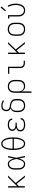

<svg xmlns="http://www.w3.org/2000/svg" viewBox="2496 -3300 1009 6040"><g transform="rotate(-90 3000.0 -279.5)"><path d="M121 0V-530H164V-246L441 -530H497L264 -291L497 0H445L424 -26L235 -261L164 -188V0Z M868 8Q841 8 814.5 1.5Q788 -5 766 -20Q744 -35 728 -57Q712 -79 702.5 -104.5Q693 -130 689.5 -156.5Q686 -183 686 -210V-320Q686 -347 689.5 -373.5Q693 -400 702.5 -425.5Q712 -451 728 -473Q744 -495 766 -510Q788 -525 814.5 -531.5Q841 -538 868 -538Q891 -538 912.5 -529.5Q934 -521 951 -506Q968 -491 980.5 -472Q993 -453 1003 -432.5Q1013 -412 1020.5 -390.5Q1028 -369 1035 -347Q1044 -393 1052 -438.5Q1060 -484 1069 -530H1112Q1098 -465 1084.5 -399Q1071 -333 1056 -268Q1072 -202 1085.5 -134.5Q1099 -67 1114 0H1071Q1062 -47 1053.5 -94.5Q1045 -142 1036 -189Q1029 -167 1021.5 -145Q1014 -123 1004 -102Q994 -81 981.5 -61Q969 -41 952 -25.5Q935 -10 913.5 -1Q892 8 868 8ZM868 -30Q894 -30 916 -44Q938 -58 952.5 -79Q967 -100 976.5 -123.5Q986 -147 994 -171Q1002 -195 1008 -219.5Q1014 -244 1019 -268Q1014 -293 1008 -317Q1002 -341 994 -364.5Q986 -388 976 -410.5Q966 -433 951.5 -453Q937 -473 915 -486.5Q893 -500 868 -500Q847 -500 826 -494Q805 -488 788 -475Q771 -462 759 -443.5Q747 -425 740.5 -404.5Q734 -384 731.5 -362.5Q729 -341 729 -320V-210Q729 -189 731.5 -167.5Q734 -146 740.5 -125.5Q747 -105 759 -86.5Q771 -68 788 -55Q805 -42 826 -36Q847 -30 868 -30Z M1500 8Q1471 8 1443 -3Q1415 -14 1394 -35Q1373 -56 1359 -82Q1345 -108 1335 -135.5Q1325 -163 1318.5 -192Q1312 -221 1308.5 -250Q1305 -279 1303.5 -308.5Q1302 -338 1302 -368Q1302 -397 1303.5 -426.5Q1305 -456 1308.5 -485Q1312 -514 1318.5 -543Q1325 -572 1335 -599.5Q1345 -627 1359 -653Q1373 -679 1394 -700Q1415 -721 1443 -733Q1471 -745 1500 -745Q1529 -745 1557 -733Q1585 -721 1606 -700Q1627 -679 1641 -653Q1655 -627 1665 -599.5Q1675 -572 1681.5 -543Q1688 -514 1691.5 -485Q1695 -456 1696.5 -426.5Q1698 -397 1698 -367Q1698 -338 1696.5 -308.5Q1695 -279 1691.5 -250Q1688 -221 1681.5 -192Q1675 -163 1665 -135.5Q1655 -108 1641 -82Q1627 -56 1606 -35Q1585 -14 1557 -3Q1529 8 1500 8ZM1345 -387H1655Q1655 -411 1653.5 -435.5Q1652 -460 1649 -484Q1646 -508 1641 -532Q1636 -556 1628.5 -579Q1621 -602 1610.5 -624.5Q1600 -647 1584 -665Q1568 -683 1545.5 -694Q1523 -705 1498 -705Q1474 -705 1452 -693.5Q1430 -682 1414.5 -663.5Q1399 -645 1388.5 -623Q1378 -601 1370.5 -578Q1363 -555 1358.5 -531Q1354 -507 1351 -483Q1348 -459 1346.5 -435Q1345 -411 1345 -387ZM1500 -30Q1524 -30 1546.5 -41Q1569 -52 1584.5 -70.5Q1600 -89 1611 -111Q1622 -133 1629 -156.5Q1636 -180 1641 -203.5Q1646 -227 1649 -251Q1652 -275 1653.5 -299.5Q1655 -324 1655 -348H1345Q1345 -324 1346.5 -299.5Q1348 -275 1351 -251Q1354 -227 1359 -203.5Q1364 -180 1371 -156.5Q1378 -133 1389 -111Q1400 -89 1415.5 -70.5Q1431 -52 1453.5 -41Q1476 -30 1500 -30Z M2097 8Q2073 8 2048.5 5.5Q2024 3 2001 -4Q1978 -11 1956.5 -22.5Q1935 -34 1918.5 -52.5Q1902 -71 1894 -94.5Q1886 -118 1886 -142Q1886 -166 1893.5 -189Q1901 -212 1917.5 -229.5Q1934 -247 1955 -258.5Q1976 -270 1999 -276Q1979 -283 1960.5 -294Q1942 -305 1928.5 -321Q1915 -337 1908.5 -357.5Q1902 -378 1902 -399Q1902 -421 1909.5 -443Q1917 -465 1932 -481.5Q1947 -498 1966.5 -509.5Q1986 -521 2008 -527Q2030 -533 2052.5 -535.5Q2075 -538 2097 -538Q2119 -538 2141 -536Q2163 -534 2184.5 -527.5Q2206 -521 2225.5 -510.5Q2245 -500 2260 -483.5Q2275 -467 2283.5 -446Q2292 -425 2292 -403Q2292 -402 2292 -401Q2292 -400 2292 -399H2249Q2249 -400 2249 -400.5Q2249 -401 2249 -402Q2249 -419 2242 -434.5Q2235 -450 2223 -461.5Q2211 -473 2195.5 -480.5Q2180 -488 2164 -492.5Q2148 -497 2131 -498.5Q2114 -500 2097 -500Q2080 -500 2063 -498Q2046 -496 2029.5 -492Q2013 -488 1997 -480Q1981 -472 1969 -460Q1957 -448 1951 -431.5Q1945 -415 1945 -398Q1945 -381 1951 -364Q1957 -347 1969.5 -334.5Q1982 -322 1998 -314.5Q2014 -307 2031 -302.5Q2048 -298 2065.5 -296.5Q2083 -295 2100 -295H2159V-256H2100Q2081 -256 2061.5 -254.5Q2042 -253 2023.5 -248Q2005 -243 1987.5 -234.5Q1970 -226 1956 -212.5Q1942 -199 1935.5 -180.5Q1929 -162 1929 -142Q1929 -123 1935.5 -105Q1942 -87 1955.5 -74Q1969 -61 1986.5 -52.5Q2004 -44 2022 -39Q2040 -34 2059 -32Q2078 -30 2097 -30Q2115 -30 2133.5 -31.5Q2152 -33 2169.5 -37.5Q2187 -42 2204 -49.5Q2221 -57 2235 -69Q2249 -81 2257 -97.5Q2265 -114 2265 -133Q2265 -133 2265 -133Q2265 -133 2265 -134H2308Q2308 -133 2308 -132.5Q2308 -132 2308 -132Q2308 -108 2298.5 -86Q2289 -64 2272.5 -47Q2256 -30 2234.5 -19.5Q2213 -9 2190.5 -2.5Q2168 4 2144.5 6Q2121 8 2097 8Z M2700 8Q2672 8 2643.5 2.5Q2615 -3 2590 -16.5Q2565 -30 2546 -51.5Q2527 -73 2515 -99Q2503 -125 2498.5 -153.5Q2494 -182 2494 -210V-263Q2494 -294 2500.5 -323.5Q2507 -353 2522.5 -379Q2538 -405 2562.5 -423.5Q2587 -442 2616 -452Q2595 -458 2576 -470.5Q2557 -483 2545 -501.5Q2533 -520 2527.5 -542Q2522 -564 2522 -586Q2522 -607 2527 -628.5Q2532 -650 2542.5 -669Q2553 -688 2569 -702.5Q2585 -717 2604.5 -726Q2624 -735 2645.5 -739Q2667 -743 2688 -743Q2735 -743 2780.5 -729.5Q2826 -716 2868 -694L2848 -660Q2812 -680 2772 -692.5Q2732 -705 2691 -705Q2666 -705 2642 -698Q2618 -691 2600 -674.5Q2582 -658 2573 -634.5Q2564 -611 2564 -587Q2564 -568 2570 -549.5Q2576 -531 2587.5 -516.5Q2599 -502 2617 -493.5Q2635 -485 2653.5 -481Q2672 -477 2690.5 -474.5Q2709 -472 2727.5 -468Q2746 -464 2764.5 -459Q2783 -454 2800.5 -447Q2818 -440 2834 -429Q2850 -418 2863 -404.5Q2876 -391 2885 -374Q2894 -357 2899 -338.5Q2904 -320 2905 -301Q2906 -282 2906 -263V-210Q2906 -182 2901.5 -153.5Q2897 -125 2885 -99Q2873 -73 2854 -51.5Q2835 -30 2810 -16.5Q2785 -3 2756.5 2.5Q2728 8 2700 8ZM2700 -30Q2723 -30 2746 -35Q2769 -40 2788.5 -51.5Q2808 -63 2823 -81Q2838 -99 2847 -120Q2856 -141 2859.5 -164Q2863 -187 2863 -210V-263Q2863 -289 2859 -314.5Q2855 -340 2841.5 -362Q2828 -384 2806 -398.5Q2784 -413 2760 -421Q2736 -429 2710.5 -433Q2685 -437 2659 -442Q2640 -438 2622 -429Q2604 -420 2589.5 -407Q2575 -394 2564.5 -377Q2554 -360 2547.5 -341Q2541 -322 2539 -302.5Q2537 -283 2537 -263V-210Q2537 -187 2540.5 -164Q2544 -141 2553 -120Q2562 -99 2577 -81Q2592 -63 2611.5 -51.5Q2631 -40 2654 -35Q2677 -30 2700 -30Z M3102 205V-320Q3102 -348 3106.5 -376Q3111 -404 3122 -429.5Q3133 -455 3151 -476.5Q3169 -498 3193 -512.5Q3217 -527 3245 -532.5Q3273 -538 3301 -538Q3329 -538 3357 -532.5Q3385 -527 3410 -513Q3435 -499 3454 -477.5Q3473 -456 3485 -430.5Q3497 -405 3501.5 -376.5Q3506 -348 3506 -320V-210Q3506 -183 3502 -155.5Q3498 -128 3487.5 -102.5Q3477 -77 3460 -55Q3443 -33 3419.5 -18.5Q3396 -4 3369 2Q3342 8 3314 8Q3287 8 3259.5 1.5Q3232 -5 3209.5 -20Q3187 -35 3170.5 -57.5Q3154 -80 3145 -106V205ZM3301 -30Q3324 -30 3346.5 -35Q3369 -40 3389 -52Q3409 -64 3423.5 -81.5Q3438 -99 3447 -120Q3456 -141 3459.5 -164Q3463 -187 3463 -210V-320Q3463 -343 3459.5 -366Q3456 -389 3447.5 -410Q3439 -431 3424 -448.5Q3409 -466 3389 -478Q3369 -490 3346.5 -495Q3324 -500 3301 -500Q3278 -500 3256 -495Q3234 -490 3215 -478Q3196 -466 3182 -447.5Q3168 -429 3159.5 -408Q3151 -387 3148 -365Q3145 -343 3145 -320V-210Q3145 -187 3148 -165Q3151 -143 3159.5 -122Q3168 -101 3182 -83Q3196 -65 3215 -52.5Q3234 -40 3256 -35Q3278 -30 3301 -30Z M4033 0Q4013 0 3992 -3.5Q3971 -7 3952.5 -16Q3934 -25 3919 -40Q3904 -55 3895 -74Q3886 -93 3882.5 -113.5Q3879 -134 3879 -155V-492H3699V-530H3921V-155Q3921 -132 3927.5 -109Q3934 -86 3949.5 -69.5Q3965 -53 3987.5 -45.5Q4010 -38 4033 -38H4111V0Z M4321 0V-530H4364V-246L4641 -530H4697L4464 -291L4697 0H4645L4624 -26L4435 -261L4364 -188V0Z M5100 8Q5072 8 5043.5 2.5Q5015 -3 4990 -16.5Q4965 -30 4946 -51.5Q4927 -73 4915 -99Q4903 -125 4898.5 -153.5Q4894 -182 4894 -210V-320Q4894 -348 4898.5 -376.5Q4903 -405 4915 -431Q4927 -457 4946.5 -478.5Q4966 -500 4991 -513.5Q5016 -527 5044 -534Q5072 -541 5100 -541Q5128 -541 5156 -534Q5184 -527 5209 -513.5Q5234 -500 5253.5 -478.5Q5273 -457 5285 -431Q5297 -405 5301.5 -376.5Q5306 -348 5306 -320V-210Q5306 -182 5301.5 -153.5Q5297 -125 5285 -99Q5273 -73 5254 -51.5Q5235 -30 5210 -16.5Q5185 -3 5156.5 2.5Q5128 8 5100 8ZM5100 -30Q5123 -30 5146 -35Q5169 -40 5188.5 -51.5Q5208 -63 5223 -81Q5238 -99 5247 -120Q5256 -141 5259.5 -164Q5263 -187 5263 -210V-320Q5263 -343 5259.5 -366Q5256 -389 5247 -410.5Q5238 -432 5222.5 -450Q5207 -468 5187 -479Q5167 -490 5144 -495Q5121 -500 5098 -500Q5075 -500 5052.5 -495Q5030 -490 5010.5 -478Q4991 -466 4976 -448Q4961 -430 4952 -409Q4943 -388 4940 -365.5Q4937 -343 4937 -320V-210Q4937 -187 4940.5 -164Q4944 -141 4953 -120Q4962 -99 4977 -81Q4992 -63 5011.5 -51.5Q5031 -40 5054 -35Q5077 -30 5100 -30Z M5696 8Q5668 8 5641 1.5Q5614 -5 5590.5 -19.5Q5567 -34 5549.5 -55.5Q5532 -77 5521 -102.5Q5510 -128 5506 -155Q5502 -182 5502 -210V-492H5437V-530H5545V-210Q5545 -188 5548 -166Q5551 -144 5558.5 -123.5Q5566 -103 5579.5 -85Q5593 -67 5611.5 -54.5Q5630 -42 5651.5 -36Q5673 -30 5695 -30Q5724 -30 5751.5 -41Q5779 -52 5798.5 -74Q5818 -96 5830 -122.5Q5842 -149 5849.5 -177Q5857 -205 5860.5 -234Q5864 -263 5864 -292Q5864 -352 5848.5 -411Q5833 -470 5804 -523L5841 -542Q5873 -485 5889.5 -421Q5906 -357 5906 -291Q5906 -257 5901.5 -223Q5897 -189 5887.5 -156Q5878 -123 5862 -92.5Q5846 -62 5821 -38Q5796 -14 5763 -3Q5730 8 5696 8ZM5693 -599 5664 -621 5782 -764 5818 -736Z"/></g></svg>

Font: Iosevka Slab XLtEx
Style: Regular
Weight: 200
Width: 7
Monospace: yes
Designer: Belleve Invis
Foundry: Belleve Invis
Version: Version 11.1.0; ttfautohint (v1.8.3)